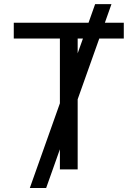

<svg xmlns="http://www.w3.org/2000/svg" viewBox="-20 -840 682 952"><path d="M277 -327.8V-649.1H48.3V-727.3H419L451.7 -819.6H532.7L500 -727.3H593.8V-649.1H472.3L365.1 -347.7V0H277V-99.8L208.8 92.3H127.8ZM391.3 -649.1H365.1V-575.6Z"/></svg>

Font: Fast_Sans
Style: Regular
Weight: 400
Designer: Rasmus Andersson
Foundry: rsms
Version: Version 3.018;git-588b23468